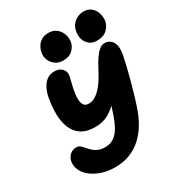

<svg xmlns="http://www.w3.org/2000/svg" viewBox="-223 -1085 1121 1226"><g transform="rotate(-30 337.5 -471.5)"><path d="M264 10Q208 10 163.5 -5.5Q119 -21 88.5 -46Q58 -71 45 -102.5Q32 -134 38 -165Q41 -179 50 -193Q59 -207 74 -216Q89 -225 109 -225Q126 -225 137.5 -215.5Q149 -206 160 -192.5Q171 -179 185 -165.5Q199 -152 220 -142.5Q241 -133 273 -133Q312 -133 339.5 -153.5Q367 -174 385 -207Q403 -240 415 -275Q422 -295 433 -329Q444 -363 456 -402.5Q468 -442 480 -480Q492 -518 501 -548Q510 -578 514 -591L530 -453Q496 -406 460 -365.5Q424 -325 381.5 -300.5Q339 -276 283 -276Q219 -276 180.5 -301.5Q142 -327 124 -371.5Q106 -416 105.5 -473.5Q105 -531 117 -594Q123 -624 137 -652Q151 -680 174 -697.5Q197 -715 230 -715Q267 -715 287 -693Q307 -671 300 -639Q297 -623 292 -604.5Q287 -586 282 -563Q279 -547 275.5 -524Q272 -501 273.5 -478.5Q275 -456 285.5 -441Q296 -426 320 -426Q348 -426 372.5 -442.5Q397 -459 418.5 -485Q440 -511 457 -540.5Q474 -570 487 -595Q504 -628 522 -654Q540 -680 559 -695.5Q578 -711 597 -711Q638 -711 656.5 -677Q675 -643 663 -585Q657 -555 646.5 -510.5Q636 -466 622 -414.5Q608 -363 593 -313Q578 -263 563 -223Q547 -180 521.5 -138.5Q496 -97 460 -63.5Q424 -30 375.5 -10Q327 10 264 10ZM566 -748Q521 -748 495.5 -783Q470 -818 481 -873Q488 -908 517.5 -930.5Q547 -953 582 -953Q618 -953 640 -933.5Q662 -914 670 -885Q678 -856 673 -828Q667 -798 641 -773Q615 -748 566 -748ZM316 -746Q284 -746 260.5 -762.5Q237 -779 226 -806Q215 -833 221 -862Q229 -901 255 -924Q281 -947 318 -947Q357 -947 380.5 -927Q404 -907 413 -878Q422 -849 416 -821Q410 -793 386 -769.5Q362 -746 316 -746Z"/></g></svg>

Font: Shantell Sans ExtraBold
Style: Italic
Weight: 800
Italic angle: -11°
Designer: Stephen Nixon, Anya Danilova, Shantell Martin
Foundry: Arrow Type
Version: Version 1.011;[c5ecc13dd]